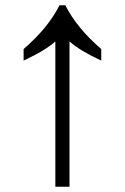

<svg xmlns="http://www.w3.org/2000/svg" viewBox="-20 -712 476 732"><path d="M191 0V-554Q152 -519 70 -481V-525Q163 -605 207 -692H229Q273 -605 366 -525V-481Q284 -519 245 -554V0Z"/></svg>

Font: umalayalam85
Style: Book
Weight: 400
Designer: Jelle Bosma - Monotype Design Team
Foundry: Monotype Imaging Inc.
Version: Version 2.003